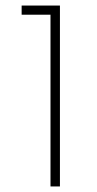

<svg xmlns="http://www.w3.org/2000/svg" viewBox="-20 -672 351 692"><path d="M58 -652H196V0H162V-619H58Z"/></svg>

Font: Josefin Sans Thin ExtraLight
Style: Regular
Weight: 250
Version: Version 2.001